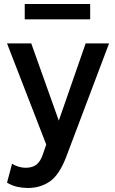

<svg xmlns="http://www.w3.org/2000/svg" viewBox="-20 -711 572 955"><path d="M119 224Q92 224 66 218.2Q40 212.5 15 197.5L40 103.5Q55.5 113.5 73.8 118.5Q92 123.5 107 123.5Q142 123.5 162 107.2Q182 91 193.5 56L210 8L15 -495H135.5L272.5 -111L406 -495H522.5L308.5 71.5Q274 160.5 227 192.2Q180 224 119 224ZM103 -615V-691H428.5V-615Z"/></svg>

Font: Geologica
Style: Regular
Weight: 400
Designer: Sindre Bremnes, Frode Helland
Foundry: Monokrom Skriftforlag AS
Version: Version 1.010; ttfautohint (v1.8.4.7-5d5b);gftools[0.9.28]